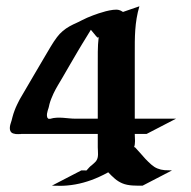

<svg xmlns="http://www.w3.org/2000/svg" viewBox="-20 -592 616 618"><path d="M451.9 -160.9H413.8V-159.2Q413.8 -153.8 414.2 -148.6Q414.6 -143.3 414.6 -138.1Q414.6 -132.8 413.9 -127.8Q413.3 -122.8 411.4 -117.7L413.8 -118.7Q421.6 -110.8 430.3 -100.6Q439 -90.3 448.2 -80.4Q457.5 -70.6 467.2 -62.1Q476.8 -53.7 486.6 -49.8Q497.8 -45.2 509.8 -44.3Q521.7 -43.5 533.7 -43.5L439 5.6Q430.9 5.6 422.5 5.6Q414.1 5.6 405.8 5Q397.5 4.4 389.3 2.8Q381.1 1.2 373.5 -2Q360.4 -7.6 349.5 -17Q338.6 -26.4 328.4 -37.4Q321.3 -33.2 313.8 -29.7Q306.4 -26.1 299.1 -22.7Q274.7 -11.5 248.5 -4.3Q222.4 2.9 195.8 5.1Q183.3 6.3 171.3 6Q159.2 5.6 147 5.6L241.7 -43.5Q245.8 -43.5 250 -43.6Q254.2 -43.7 258.3 -43.2L259.8 -44.9Q263.4 -48.8 267.1 -53Q270.8 -57.1 275.4 -60.3Q279.1 -63 282.3 -66.4Q285.6 -69.8 289.1 -73.2Q292.7 -78.4 294.1 -83.7Q295.4 -89.1 295.5 -94.8Q295.7 -100.6 295.2 -106.3Q294.7 -112.1 294.7 -117.9V-160.9H48.3Q47.6 -160.4 47 -160.5Q46.4 -160.6 45.7 -160.6Q42.7 -160.4 38.7 -160.3Q34.7 -160.2 30.5 -160.6Q26.4 -161.1 22.6 -162.4Q18.8 -163.6 16.6 -165.8Q12.9 -169.4 12.1 -174.4Q11.2 -179.4 12 -184.7Q12.7 -189.9 14.4 -194.9Q16.1 -200 17.3 -204.1Q19 -209.7 20.1 -215Q21.2 -220.2 23.2 -225.8Q25.1 -231.2 26.7 -235.7Q28.3 -240.2 30.5 -245.4Q33 -251 34.8 -254.8Q36.6 -258.5 39.3 -263.9Q41.5 -268.3 43.1 -271.4Q44.7 -274.4 46.4 -277.2Q48.1 -280 50 -283.3Q52 -286.6 54.9 -291.7Q72.5 -321.5 89.7 -351.2Q106.9 -380.9 124.5 -410.4Q133.8 -426 143.1 -441.8Q152.3 -457.5 163.3 -472.2Q171.4 -483.2 181.8 -491.9Q192.1 -500.7 203.9 -507.3Q208.7 -509.8 211.4 -511.2Q214.1 -512.7 216.2 -513.7Q218.3 -514.6 220.5 -515.6Q222.7 -516.6 226.3 -518.3Q227.8 -518.8 229.2 -519.7Q230.7 -520.5 232.4 -521.2L233.2 -521.5Q233.4 -521.7 233.6 -521.7L242.7 -526.4Q251.5 -531 260.7 -535Q270 -539.1 279.3 -542.5Q286.6 -545.2 297.6 -549Q308.6 -552.7 320.6 -555.8Q332.5 -558.8 343.9 -560.3Q355.2 -561.8 363 -559.8Q366.2 -559.1 369.1 -557.5Q372.1 -555.9 374.8 -554.2L375.7 -553.5L428.7 -571.8Q422.9 -552.2 419.8 -533.3Q416.7 -514.4 415.4 -495.6Q414.1 -476.8 413.9 -457.5Q413.8 -438.2 413.8 -418.2V-210H546.6ZM142.1 -209.7Q151.6 -212.6 161.7 -213.1Q171.9 -213.6 182.1 -212.9Q192.4 -212.2 202.6 -211.1Q212.9 -210 223.1 -210H294.7V-377Q294.7 -402.1 294.8 -425.5Q294.9 -449 297.6 -472.4L293.9 -470.9Q288.6 -476.1 283.4 -482.9Q278.3 -489.7 272.5 -496.1Q269 -490.5 265.7 -485.1Q262.5 -479.7 259 -474.1Q252 -462.6 244.9 -451.2Q237.8 -439.7 231 -428Q218.3 -406.5 205.8 -384.9Q193.4 -363.3 180.7 -341.6Q173.1 -329.1 165.8 -316.5Q158.4 -304 152.1 -290.8Q148.2 -282.5 144.9 -274Q141.6 -265.6 139.2 -256.8Q138.2 -253.4 137.7 -250.1Q137.2 -246.8 136 -243.4L135.3 -241.7Q135.3 -241.5 135.1 -241.2Q135 -241 135 -240.7Q134.3 -237.5 133.3 -235.1Q132.8 -232.9 132.3 -230.6Q131.8 -228.3 131.3 -226.1Q130.9 -223.4 131 -220.6Q131.1 -217.8 131.8 -215.1Q132.3 -213.1 134 -211.5Q135.7 -210 136.2 -209.5Q137.7 -209.5 139 -209.6Q140.4 -209.7 142.1 -209.7ZM234.6 -522.2Q235.6 -522.7 236.1 -522.9Q236.6 -523.2 236.1 -522.9Z"/></svg>

Font: Autopia
Style: Bold
Weight: 700
Designer: Antoine Gelgon
Foundry: Antoine Gelgon
Version: 001.000